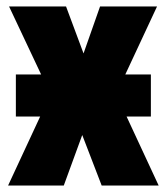

<svg xmlns="http://www.w3.org/2000/svg" viewBox="-20 -573 515 593"><path d="M29 -343H107L8 -553H184L238 -408L289 -553H465L367 -343H446V-213H371L470 0H294L234 -156L177 0H5L104 -213H29Z"/></svg>

Font: Noto Sans ExtraCondensed Black
Style: Regular
Weight: 900
Width: 2
Designer: Monotype Design Team
Foundry: Monotype Imaging Inc.
Version: Version 2.013; ttfautohint (v1.8.4.7-5d5b)